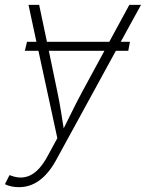

<svg xmlns="http://www.w3.org/2000/svg" viewBox="-31 -566 603 794"><path d="M506.3 -393.1 499.5 -356H448.2L200.7 96.7Q139.2 208 47.9 208Q14.2 208 -10.7 195.8L8.3 158.2L14.2 160.2Q58.6 177.2 96.2 158Q133.8 138.7 165.5 80.1L206.1 5.4L127.9 -356H71.8L80.6 -393.1H119.6L86.9 -545.9H130.9L163.1 -393.1H420.9L503.9 -545.9H552.2L468.3 -393.1ZM400.9 -356H170.9L207 -182.1Q214.8 -145 220.7 -108.2Q226.6 -71.3 232.4 -35.2Q250.5 -71.3 268.6 -108.2Q286.6 -145 306.6 -182.1Z"/></svg>

Font: Inter Extra Light
Style: Italic
Weight: 200
Italic angle: -9.39999°
Designer: Rasmus Andersson
Foundry: rsms
Version: Version 4.000;git-3c8e0fc